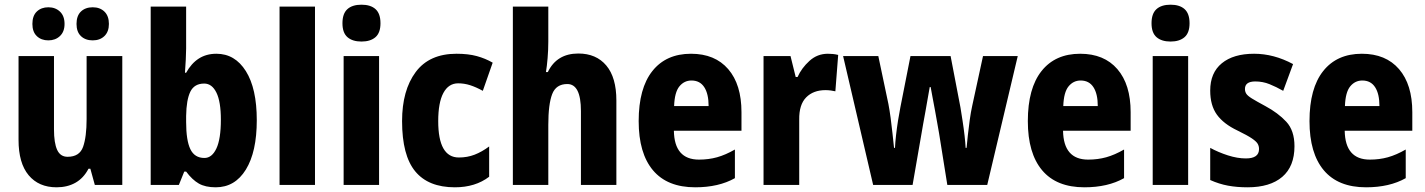

<svg xmlns="http://www.w3.org/2000/svg" viewBox="-20 -854 6070 818"><path d="M501 -615V-66H384L365 -135H357Q336 -95 301.5 -75.5Q267 -56 221 -56Q145 -56 102 -107.5Q59 -159 59 -258V-615H210V-303Q210 -245 223.5 -215.5Q237 -186 268 -186Q319 -186 334 -228.5Q349 -271 349 -347V-615ZM118 -752Q118 -787 137 -805Q156 -823 186 -823Q216 -823 235.5 -804.5Q255 -786 255 -752Q255 -719 235.5 -700.5Q216 -682 186 -682Q156 -682 137 -700Q118 -718 118 -752ZM306 -752Q306 -787 325 -805Q344 -823 375 -823Q406 -823 425 -804.5Q444 -786 444 -752Q444 -719 425 -700.5Q406 -682 375 -682Q344 -682 325 -700Q306 -718 306 -752Z M773 -647Q773 -627 771.5 -600Q770 -573 768 -544H773Q795 -584 827 -604.5Q859 -625 902 -625Q981 -625 1027.5 -551Q1074 -477 1074 -342Q1074 -207 1027.5 -131.5Q981 -56 899 -56Q855 -56 827 -72Q799 -88 773 -123H765L742 -66H622V-826H773ZM850 -498Q808 -498 791 -463.5Q774 -429 773 -360V-334Q773 -256 791 -218.5Q809 -181 851 -181Q883 -181 902 -221.5Q921 -262 921 -344Q921 -421 902 -459.5Q883 -498 850 -498Z M1322 -66H1171V-826H1322Z M1520 -834Q1559 -834 1580 -815Q1601 -796 1601 -755Q1601 -714 1579.5 -695.5Q1558 -677 1520 -677Q1482 -677 1460.5 -695.5Q1439 -714 1439 -755Q1439 -796 1460 -815Q1481 -834 1520 -834ZM1595 -615V-66H1444V-615Z M1918 -56Q1805 -56 1749 -124Q1693 -192 1693 -338Q1693 -469 1751 -547Q1809 -625 1925 -625Q1975 -625 2011.5 -615Q2048 -605 2079 -587L2037 -467Q2008 -483 1983 -491Q1958 -499 1932 -499Q1891 -499 1869 -458Q1847 -417 1847 -338Q1847 -183 1935 -183Q1971 -183 2002 -195Q2033 -207 2064 -230V-101Q2005 -56 1918 -56Z M2316 -677Q2316 -641 2313 -606Q2310 -571 2306 -547H2314Q2352 -626 2444 -626Q2520 -626 2563 -575Q2606 -524 2606 -426V-66H2455V-381Q2455 -496 2397 -496Q2349 -496 2332.5 -453Q2316 -410 2316 -322V-66H2165V-826H2316Z M2924 -625Q3026 -625 3082.5 -559.5Q3139 -494 3139 -376V-297H2851Q2853 -174 2958 -174Q2999 -174 3035 -184Q3071 -194 3111 -217V-95Q3042 -56 2942 -56Q2823 -56 2762 -128.5Q2701 -201 2701 -338Q2701 -478 2759.5 -551.5Q2818 -625 2924 -625ZM2926 -511Q2895 -511 2874.5 -486Q2854 -461 2852 -402H2999Q2999 -454 2980.5 -482.5Q2962 -511 2926 -511Z M3507 -625Q3517 -625 3528 -624Q3539 -623 3551 -620L3539 -465Q3531 -467 3519.5 -468.5Q3508 -470 3497 -470Q3445 -470 3414.5 -439Q3384 -408 3385 -344V-66H3233V-615H3348L3370 -526H3378Q3395 -564 3428.5 -594.5Q3462 -625 3507 -625Z M3981 -285Q3978 -301 3973.5 -327.5Q3969 -354 3963.5 -383.5Q3958 -413 3953 -439.5Q3948 -466 3945 -483H3941Q3938 -465 3933 -437.5Q3928 -410 3923 -380.5Q3918 -351 3913 -325.5Q3908 -300 3906 -285L3868 -66H3700L3572 -615H3722L3765 -411Q3770 -385 3774.5 -351.5Q3779 -318 3782.5 -284.5Q3786 -251 3789 -224H3793Q3794 -247 3797.5 -278Q3801 -309 3806 -340.5Q3811 -372 3816 -397L3859 -615H4030L4072 -396Q4076 -371 4081 -339Q4086 -307 4089.5 -276Q4093 -245 4094 -224H4098Q4100 -247 4103.5 -278.5Q4107 -310 4111.5 -343Q4116 -376 4122 -403L4168 -615H4316L4186 -66H4016Z M4582 -625Q4684 -625 4740.5 -559.5Q4797 -494 4797 -376V-297H4509Q4511 -174 4616 -174Q4657 -174 4693 -184Q4729 -194 4769 -217V-95Q4700 -56 4600 -56Q4481 -56 4420 -128.5Q4359 -201 4359 -338Q4359 -478 4417.5 -551.5Q4476 -625 4582 -625ZM4584 -511Q4553 -511 4532.5 -486Q4512 -461 4510 -402H4657Q4657 -454 4638.5 -482.5Q4620 -511 4584 -511Z M4967 -834Q5006 -834 5027 -815Q5048 -796 5048 -755Q5048 -714 5026.5 -695.5Q5005 -677 4967 -677Q4929 -677 4907.5 -695.5Q4886 -714 4886 -755Q4886 -796 4907 -815Q4928 -834 4967 -834ZM5042 -615V-66H4891V-615Z M5495 -231Q5495 -145 5443 -100.5Q5391 -56 5295 -56Q5250 -56 5212 -63Q5174 -70 5136 -87V-224Q5171 -205 5211.5 -192Q5252 -179 5288 -179Q5344 -179 5344 -219Q5344 -231 5338.5 -241Q5333 -251 5314 -264Q5295 -277 5252 -298Q5193 -326 5164.5 -365.5Q5136 -405 5136 -468Q5136 -544 5185.5 -584.5Q5235 -625 5323 -625Q5407 -625 5489 -581L5447 -467Q5417 -484 5388.5 -495.5Q5360 -507 5328 -507Q5284 -507 5284 -475Q5284 -464 5289.5 -455Q5295 -446 5313.5 -434.5Q5332 -423 5371 -402Q5425 -373 5460 -335.5Q5495 -298 5495 -231Z M5782 -625Q5884 -625 5940.5 -559.5Q5997 -494 5997 -376V-297H5709Q5711 -174 5816 -174Q5857 -174 5893 -184Q5929 -194 5969 -217V-95Q5900 -56 5800 -56Q5681 -56 5620 -128.5Q5559 -201 5559 -338Q5559 -478 5617.5 -551.5Q5676 -625 5782 -625ZM5784 -511Q5753 -511 5732.5 -486Q5712 -461 5710 -402H5857Q5857 -454 5838.5 -482.5Q5820 -511 5784 -511Z"/></svg>

Font: Noto Sans Malayalam UI Condensed ExtraBold
Style: Regular
Weight: 800
Width: 3
Designer: Jelle Bosma - Monotype Design Team
Foundry: Monotype Imaging Inc.
Version: Version 2.104; ttfautohint (v1.8.4.7-5d5b)